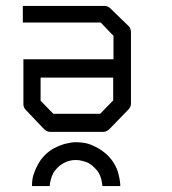

<svg xmlns="http://www.w3.org/2000/svg" viewBox="-20 -496 580 648"><path d="M363 -296V-375L320 -420H57V-476H332Q344 -476 352 -468L414 -408Q422 -400 422 -387V-145Q422 -135 412 -125L351 -62Q340 -51 329 -51H148Q138 -51 127 -62L68 -124Q59 -133 59 -144V-296ZM362 -234H117V-156L160 -112H318L362 -157ZM386 132H326Q324 118 322 109Q319 98 313 87Q309 80 299 70Q289.5 60.5 280 55Q272 50.5 258 47Q247.5 44 236 44Q223.5 44 213 47Q202.5 50 192 56Q182.5 61.5 174 70Q165.5 78.5 160 88Q154.5 97.5 151 112Q148 122.5 148 132H88Q88 109 93 94Q99.5 74.5 108 59Q117.5 41.5 131 28Q145.5 13.5 161 5Q177.5 -4 197 -10Q221 -16 234 -16Q255.5 -16 273 -12Q287.5 -8.5 309 3Q325.5 12 341 26Q358 43 365 56Q375.5 72.5 380 92Q386 116 386 132Z"/></svg>

Font: 3270 Nerd Font Mono
Style: Regular
Weight: 400
Monospace: yes
Version: Version 3.0.1;Nerd Fonts 3.0.0